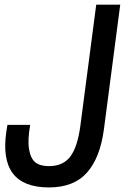

<svg xmlns="http://www.w3.org/2000/svg" viewBox="-20 -800 550 832"><path d="M397 -779.8H501L430.2 -238.8Q413.6 -115.7 356.7 -51.8Q299.8 12.2 191.9 12.2Q-28.8 12.2 7.8 -231.9L12.2 -258.8H110.8Q99.1 -192.4 106 -152.6Q112.8 -112.8 133.3 -96.4Q153.8 -80.1 191.9 -80.1Q253.4 -80.1 284.7 -121.6Q315.9 -163.1 328.1 -253.9Z"/></svg>

Font: Cooper Hewitt
Style: Medium Italic
Weight: 708
Designer: Village Type and Design LLC
Foundry: Cooper Hewitt Smithsonian Design Museum
Version: 1.000